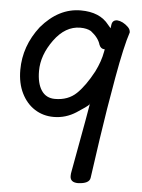

<svg xmlns="http://www.w3.org/2000/svg" viewBox="-53 -760 606 821"><g transform="rotate(5 250.0 -349.5)"><path d="M377 -561H376Q359.9 -561 353 -578.1Q344.7 -607.9 311 -633.8Q293 -644 265.1 -644Q200.7 -644 152.8 -578.1Q105 -512.2 105 -444.8Q105 -391.1 125 -361.1Q145 -331.1 183.1 -331.1Q239.7 -331.1 275.4 -365.5Q311 -399.9 344.7 -462.9Q367.7 -508.8 375 -550.8Q376 -557.1 377 -561ZM313 19Q278.8 19 278.8 -8.8Q278.8 -19 280.8 -27.8Q335 -323.2 335 -329.1L333 -320.8Q324.7 -311 280.3 -282.5Q235.8 -253.9 184.1 -253.9Q138.7 -253.9 102.8 -276.9Q66.9 -299.8 45.9 -342.3Q24.9 -384.8 24.9 -441.9Q24.9 -544.9 91.8 -630.9Q166 -717.8 260.7 -717.8Q342.8 -717.8 381.8 -667L394 -652.8Q395 -655.8 396 -668Q398.9 -689 419.9 -689Q443.8 -687 466.8 -665Q477.1 -654.8 477.1 -642.1Q457 -582 432.4 -444.1Q407.7 -306.2 388.9 -177Q370.1 -47.9 364.7 -7.8Q360.8 17.1 313 19Z"/></g></svg>

Font: LXGW WenKai Mono Screen
Style: Regular
Weight: 400
Monospace: yes
Designer: LXGW / Fontworks Inc.
Foundry: LXGW / Fontworks Inc.
Version: Version 1.330;April 28,2024